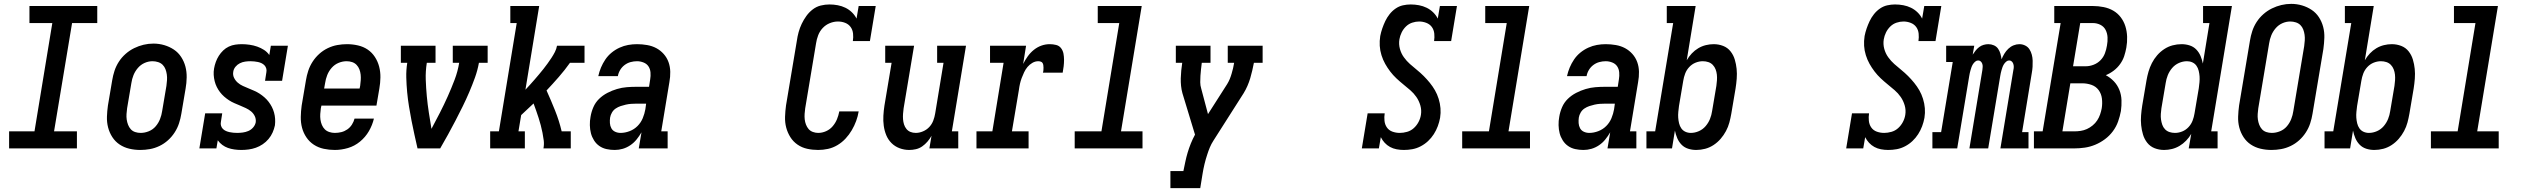

<svg xmlns="http://www.w3.org/2000/svg" viewBox="-20 -766 13040 991"><path d="M27 0V-88H158L250 -647H132V-735H482V-647H352L259 -88H377V0Z M704 8Q675 8 647.5 1.5Q620 -5 597.5 -20Q575 -35 560 -58Q545 -81 538 -108Q531 -135 532 -164Q533 -193 537 -221L559 -351Q563 -376 571 -400.5Q579 -425 593.5 -447.5Q608 -470 628.5 -488Q649 -506 672.5 -517.5Q696 -529 721 -535Q746 -541 772 -541Q801 -541 828 -533Q855 -525 877.5 -510Q900 -495 915 -472Q930 -449 937 -422.5Q944 -396 943.5 -366.5Q943 -337 938 -309L916 -179Q912 -154 904 -129.5Q896 -105 881.5 -82.5Q867 -60 847 -42Q827 -24 803 -12.5Q779 -1 754 3.5Q729 8 704 8ZM706 -80Q727 -80 748 -88.5Q769 -97 783.5 -114Q798 -131 806 -151.5Q814 -172 817 -193L839 -323Q841 -338 842 -352.5Q843 -367 841 -381.5Q839 -396 834 -409Q829 -422 819.5 -431.5Q810 -441 796 -445.5Q782 -450 767 -450Q746 -450 726 -441Q706 -432 691.5 -415Q677 -398 669 -378Q661 -358 658 -337L636 -207Q634 -192 633 -177.5Q632 -163 634 -149Q636 -135 641 -122Q646 -109 655 -99Q664 -89 677.5 -84.5Q691 -80 706 -80Z M1225 8Q1208 8 1190 5.5Q1172 3 1156.5 -2.5Q1141 -8 1127.5 -18Q1114 -28 1104 -42L1097 0H1009L1039 -181H1127L1120 -136Q1118 -126 1121 -116.5Q1124 -107 1130.5 -100.5Q1137 -94 1146 -90Q1155 -86 1164.5 -84Q1174 -82 1184 -81Q1194 -80 1204 -80Q1218 -80 1233 -82Q1248 -84 1262 -90Q1276 -96 1286.5 -108Q1297 -120 1300 -135Q1302 -152 1295 -166.5Q1288 -181 1276 -191Q1264 -201 1249 -208Q1234 -215 1219.5 -221Q1205 -227 1190 -233.5Q1175 -240 1162 -248.5Q1149 -257 1137 -267.5Q1125 -278 1115.5 -290.5Q1106 -303 1099 -317Q1092 -331 1088 -347Q1084 -363 1083 -379.5Q1082 -396 1085 -413Q1088 -430 1094 -446.5Q1100 -463 1109.5 -478Q1119 -493 1132 -505.5Q1145 -518 1161 -525.5Q1177 -533 1194 -535.5Q1211 -538 1228 -538Q1248 -538 1268.5 -535Q1289 -532 1307.5 -525.5Q1326 -519 1342.5 -508.5Q1359 -498 1370 -482L1378 -530H1466L1436 -349H1348L1355 -394Q1357 -404 1354 -413.5Q1351 -423 1344.5 -429.5Q1338 -436 1329.5 -440Q1321 -444 1311.5 -446Q1302 -448 1292 -449Q1282 -450 1272 -450Q1259 -450 1245 -448Q1231 -446 1218 -439.5Q1205 -433 1195.5 -421.5Q1186 -410 1184 -396Q1181 -379 1188 -364.5Q1195 -350 1207 -339.5Q1219 -329 1233.5 -322.5Q1248 -316 1262.5 -310Q1277 -304 1292 -297.5Q1307 -291 1320 -282.5Q1333 -274 1345 -263.5Q1357 -253 1366.5 -240.5Q1376 -228 1383 -214.5Q1390 -201 1394.5 -185Q1399 -169 1400 -152.5Q1401 -136 1399 -119Q1395 -100 1387 -82Q1379 -64 1366 -48.5Q1353 -33 1336 -21.5Q1319 -10 1300.5 -3.5Q1282 3 1263 5.5Q1244 8 1225 8Z M1708 8Q1679 8 1651 2Q1623 -4 1600 -19Q1577 -34 1561.5 -57Q1546 -80 1539 -106.5Q1532 -133 1532.5 -162.5Q1533 -192 1537 -221L1559 -351Q1563 -376 1571 -400.5Q1579 -425 1593.5 -447.5Q1608 -470 1628 -488Q1648 -506 1672 -517.5Q1696 -529 1721 -533.5Q1746 -538 1771 -538Q1800 -538 1828 -531.5Q1856 -525 1878 -510Q1900 -495 1915 -472Q1930 -449 1937 -422Q1944 -395 1943.5 -366Q1943 -337 1938 -309L1923 -221H1639L1636 -207Q1634 -192 1633 -177.5Q1632 -163 1634 -148.5Q1636 -134 1641.5 -121Q1647 -108 1656.5 -98.5Q1666 -89 1680 -84.5Q1694 -80 1708 -80Q1725 -80 1741.5 -84Q1758 -88 1772.5 -98Q1787 -108 1796.5 -123Q1806 -138 1810 -154H1910Q1902 -120 1884 -89Q1866 -58 1838 -35Q1810 -12 1776 -2Q1742 8 1708 8ZM1836 -309 1839 -323Q1841 -338 1842 -352.5Q1843 -367 1841.5 -381Q1840 -395 1835 -408Q1830 -421 1820.5 -431Q1811 -441 1797.5 -445.5Q1784 -450 1769 -450Q1748 -450 1727.5 -441.5Q1707 -433 1692 -416Q1677 -399 1669 -378.5Q1661 -358 1658 -337L1653 -309Z M2135 0Q2127 -36 2119 -71.5Q2111 -107 2104 -143.5Q2097 -180 2091 -216.5Q2085 -253 2081.5 -290.5Q2078 -328 2077 -366Q2076 -404 2082 -442H2049V-530H2228V-442H2183Q2176 -398 2177.5 -355Q2179 -312 2183 -269Q2187 -226 2193.5 -184.5Q2200 -143 2207 -101Q2229 -142 2250.5 -184Q2272 -226 2291 -268.5Q2310 -311 2326.5 -354.5Q2343 -398 2350 -442H2317V-530H2497V-442H2452Q2445 -403 2431.5 -365.5Q2418 -328 2402 -290.5Q2386 -253 2368 -216.5Q2350 -180 2331 -143.5Q2312 -107 2292.5 -71.5Q2273 -36 2252 0Z M2510 0V-88H2555L2647 -647H2614V-735H2763L2692 -303Q2704 -316 2716 -329Q2728 -342 2739.5 -355.5Q2751 -369 2762.5 -382.5Q2774 -396 2785 -410Q2796 -424 2806.5 -438.5Q2817 -453 2826.5 -467.5Q2836 -482 2844 -497.5Q2852 -513 2855 -530H2997V-442H2922Q2895 -404 2864 -368.5Q2833 -333 2801 -299Q2824 -248 2845 -195.5Q2866 -143 2879 -88H2926V0H2785Q2789 -21 2786.5 -41Q2784 -61 2780 -81Q2776 -101 2771 -120Q2766 -139 2760 -157.5Q2754 -176 2747.5 -194.5Q2741 -213 2734 -232Q2718 -217 2702 -202Q2686 -187 2670 -172L2656 -88H2689V0Z M3153 8Q3153 8 3153 8Q3153 8 3153 8Q3131 8 3110.5 3.5Q3090 -1 3073.5 -12.5Q3057 -24 3046 -41.5Q3035 -59 3030 -78.5Q3025 -98 3024.5 -120Q3024 -142 3028 -163Q3032 -188 3042.5 -212.5Q3053 -237 3072 -255.5Q3091 -274 3115 -286.5Q3139 -299 3164.5 -306.5Q3190 -314 3215 -316Q3240 -318 3265 -318H3330L3336 -357Q3339 -374 3337.5 -392Q3336 -410 3327 -423.5Q3318 -437 3301.5 -443.5Q3285 -450 3268 -450Q3251 -450 3234.5 -445.5Q3218 -441 3204 -430.5Q3190 -420 3181 -405Q3172 -390 3169 -373H3068Q3073 -396 3082 -417.5Q3091 -439 3104.5 -459Q3118 -479 3137 -494.5Q3156 -510 3178 -520Q3200 -530 3222.5 -534Q3245 -538 3268 -538Q3294 -538 3320 -533.5Q3346 -529 3367.5 -517.5Q3389 -506 3405.5 -487.5Q3422 -469 3430.5 -445.5Q3439 -422 3439.5 -395.5Q3440 -369 3435 -342L3393 -88H3426V0H3277L3291 -83Q3280 -64 3266 -46.5Q3252 -29 3233.5 -16.5Q3215 -4 3194.5 2Q3174 8 3153 8ZM3183 -80Q3206 -80 3229.5 -89Q3253 -98 3270.5 -115.5Q3288 -133 3297.5 -156Q3307 -179 3311 -202L3315 -231H3265Q3251 -231 3237.5 -230Q3224 -229 3210.5 -226Q3197 -223 3183.5 -218.5Q3170 -214 3158 -206Q3146 -198 3138.5 -185Q3131 -172 3129 -159Q3127 -145 3128 -130.5Q3129 -116 3135.5 -104Q3142 -92 3155 -86Q3168 -80 3183 -80Z M4203 8Q4174 8 4146.5 2Q4119 -4 4096.5 -19.5Q4074 -35 4059.5 -58Q4045 -81 4038 -107.5Q4031 -134 4032 -163.5Q4033 -193 4037 -222L4093 -556Q4096 -578 4102 -600Q4108 -622 4118 -643Q4128 -664 4142 -683.5Q4156 -703 4175 -717.5Q4194 -732 4216.5 -737.5Q4239 -743 4261 -743Q4283 -743 4304 -739Q4325 -735 4343.5 -726Q4362 -717 4377 -702.5Q4392 -688 4401 -670L4412 -735H4500L4470 -554H4382Q4385 -573 4383 -592.5Q4381 -612 4370.5 -626.5Q4360 -641 4342.5 -648Q4325 -655 4305 -655Q4284 -655 4263 -646.5Q4242 -638 4226.5 -621.5Q4211 -605 4203 -584Q4195 -563 4192 -542L4136 -207Q4134 -193 4133 -178.5Q4132 -164 4133.5 -150Q4135 -136 4140 -123Q4145 -110 4153.5 -100Q4162 -90 4175.5 -85Q4189 -80 4203 -80Q4224 -80 4244 -89Q4264 -98 4278 -114.5Q4292 -131 4300 -150.5Q4308 -170 4312 -191H4412Q4408 -166 4399 -141.5Q4390 -117 4376.5 -94Q4363 -71 4344.5 -51Q4326 -31 4302.5 -17Q4279 -3 4253.5 2.5Q4228 8 4203 8Z M4673 8Q4647 8 4623 -1Q4599 -10 4581.5 -27.5Q4564 -45 4554.5 -68Q4545 -91 4541.5 -116.5Q4538 -142 4539.5 -168.5Q4541 -195 4545 -221L4582 -442H4549V-530H4698L4644 -207Q4642 -193 4641 -178.5Q4640 -164 4641 -150.5Q4642 -137 4646 -124Q4650 -111 4658.5 -100.5Q4667 -90 4679.5 -85Q4692 -80 4707 -80Q4725 -80 4744 -88Q4763 -96 4776.5 -110.5Q4790 -125 4797 -143.5Q4804 -162 4807 -181L4850 -442H4817V-530H4966L4893 -88H4926V0H4777L4788 -65Q4779 -49 4767 -35Q4755 -21 4740 -10.5Q4725 0 4707.5 4Q4690 8 4673 8Z M5020 0V-88H5102L5160 -442H5090V-530H5276L5261 -436Q5271 -456 5284.5 -475Q5298 -494 5316 -508.5Q5334 -523 5355 -530.5Q5376 -538 5398 -538Q5415 -538 5431 -534Q5447 -530 5456.5 -517.5Q5466 -505 5469 -489.5Q5472 -474 5472 -457Q5472 -440 5470 -423.5Q5468 -407 5465 -391H5363Q5365 -397 5365.5 -403.5Q5366 -410 5366 -417Q5366 -424 5365 -430Q5364 -436 5361 -441Q5358 -446 5351.5 -448Q5345 -450 5339 -450Q5323 -450 5308.5 -441.5Q5294 -433 5283.5 -420.5Q5273 -408 5266 -393Q5259 -378 5253.5 -363.5Q5248 -349 5244.5 -333.5Q5241 -318 5239 -302L5203 -88H5289V0Z M5527 0V-88H5665L5757 -647H5646V-735H5873L5766 -88H5877V0Z M6021 205V117H6088Q6093 93 6098 69Q6103 45 6110 21.5Q6117 -2 6126.5 -25.5Q6136 -49 6148 -71L6083 -285Q6078 -303 6076 -322.5Q6074 -342 6074.5 -362Q6075 -382 6077 -402Q6079 -422 6082 -442H6049V-530H6228V-442H6183Q6181 -425 6179 -408.5Q6177 -392 6176 -375Q6175 -358 6175 -341.5Q6175 -325 6180 -309L6215 -177L6314 -332Q6322 -345 6327.5 -358.5Q6333 -372 6337 -386Q6341 -400 6344.5 -414Q6348 -428 6350 -442H6317V-530H6497V-442H6452Q6448 -422 6443.5 -402Q6439 -382 6433 -362Q6427 -342 6418.5 -322.5Q6410 -303 6399 -285L6243 -40Q6232 -23 6224.5 -5Q6217 13 6211 32Q6203 56 6197 81Q6191 106 6187 131L6175 205Z M7226 8Q7207 8 7188.5 4.5Q7170 1 7154.5 -7.5Q7139 -16 7127 -29Q7115 -42 7107 -58L7097 0H7009L7039 -181H7127Q7124 -162 7126 -142.5Q7128 -123 7138.5 -108Q7149 -93 7167 -86.5Q7185 -80 7205 -80Q7223 -80 7242.5 -85.5Q7262 -91 7277 -104.5Q7292 -118 7301.5 -136Q7311 -154 7314 -173Q7318 -198 7311 -222Q7304 -246 7290.5 -265.5Q7277 -285 7259 -300.5Q7241 -316 7222.5 -331Q7204 -346 7187 -362Q7170 -378 7155.5 -397Q7141 -416 7129.5 -436.5Q7118 -457 7110.5 -481Q7103 -505 7101.5 -529.5Q7100 -554 7104 -580Q7108 -600 7114.5 -619Q7121 -638 7130 -657Q7139 -676 7152.5 -693Q7166 -710 7183.5 -722Q7201 -734 7221 -738.5Q7241 -743 7261 -743Q7283 -743 7304 -739Q7325 -735 7343.5 -726Q7362 -717 7377 -702.5Q7392 -688 7401 -670L7412 -735H7500L7470 -554H7382Q7385 -573 7383 -592.5Q7381 -612 7370.5 -626.5Q7360 -641 7342 -648Q7324 -655 7305 -655Q7287 -655 7269 -649Q7251 -643 7237 -629.5Q7223 -616 7214.5 -598.5Q7206 -581 7203 -563Q7199 -538 7205.5 -514Q7212 -490 7226 -470.5Q7240 -451 7257.5 -435.5Q7275 -420 7293.5 -405Q7312 -390 7328.5 -373.5Q7345 -357 7360 -338.5Q7375 -320 7386.5 -300Q7398 -280 7405.5 -256Q7413 -232 7415 -207.5Q7417 -183 7413 -158Q7409 -136 7401 -114.5Q7393 -93 7380.5 -73.5Q7368 -54 7351 -38Q7334 -22 7313 -11Q7292 0 7270 4Q7248 8 7226 8Q7226 8 7226 8Q7226 8 7226 8Z M7527 0V-88H7665L7757 -647H7646V-735H7873L7766 -88H7877V0Z M8153 8Q8153 8 8153 8Q8153 8 8153 8Q8131 8 8110.5 3.5Q8090 -1 8073.5 -12.5Q8057 -24 8046 -41.5Q8035 -59 8030 -78.5Q8025 -98 8024.5 -120Q8024 -142 8028 -163Q8032 -188 8042.5 -212.5Q8053 -237 8072 -255.5Q8091 -274 8115 -286.5Q8139 -299 8164.5 -306.5Q8190 -314 8215 -316Q8240 -318 8265 -318H8330L8336 -357Q8339 -374 8337.5 -392Q8336 -410 8327 -423.5Q8318 -437 8301.5 -443.5Q8285 -450 8268 -450Q8251 -450 8234.5 -445.5Q8218 -441 8204 -430.5Q8190 -420 8181 -405Q8172 -390 8169 -373H8068Q8073 -396 8082 -417.5Q8091 -439 8104.5 -459Q8118 -479 8137 -494.5Q8156 -510 8178 -520Q8200 -530 8222.5 -534Q8245 -538 8268 -538Q8294 -538 8320 -533.5Q8346 -529 8367.5 -517.5Q8389 -506 8405.5 -487.5Q8422 -469 8430.5 -445.5Q8439 -422 8439.5 -395.5Q8440 -369 8435 -342L8393 -88H8426V0H8277L8291 -83Q8280 -64 8266 -46.5Q8252 -29 8233.5 -16.5Q8215 -4 8194.5 2Q8174 8 8153 8ZM8183 -80Q8206 -80 8229.5 -89Q8253 -98 8270.5 -115.5Q8288 -133 8297.5 -156Q8307 -179 8311 -202L8315 -231H8265Q8251 -231 8237.5 -230Q8224 -229 8210.5 -226Q8197 -223 8183.5 -218.5Q8170 -214 8158 -206Q8146 -198 8138.5 -185Q8131 -172 8129 -159Q8127 -145 8128 -130.5Q8129 -116 8135.5 -104Q8142 -92 8155 -86Q8168 -80 8183 -80Z M8735 8Q8713 8 8693 1.5Q8673 -5 8659 -19.5Q8645 -34 8637 -53Q8629 -72 8625 -92L8610 0H8478V-88H8523L8616 -647H8583V-735H8732L8686 -455Q8697 -474 8712 -490Q8727 -506 8745.5 -517Q8764 -528 8784.5 -533Q8805 -538 8825 -538Q8851 -538 8874 -529Q8897 -520 8912 -501Q8927 -482 8934 -458.5Q8941 -435 8943.5 -410.5Q8946 -386 8944 -360Q8942 -334 8938 -309L8916 -179Q8912 -156 8906 -133.5Q8900 -111 8888.5 -89.5Q8877 -68 8861 -49.5Q8845 -31 8824.5 -17.5Q8804 -4 8781 2Q8758 8 8735 8ZM8707 -80Q8728 -80 8748.5 -89Q8769 -98 8783.5 -115Q8798 -132 8806 -152Q8814 -172 8817 -193L8839 -323Q8841 -337 8842 -352Q8843 -367 8841.5 -381Q8840 -395 8835 -408Q8830 -421 8820.5 -431Q8811 -441 8797.5 -445.5Q8784 -450 8769 -450Q8750 -450 8731.5 -442.5Q8713 -435 8699 -420Q8685 -405 8678 -386.5Q8671 -368 8668 -349L8646 -219Q8644 -204 8642.5 -188.5Q8641 -173 8642 -158.5Q8643 -144 8646.5 -129.5Q8650 -115 8658 -103.5Q8666 -92 8679 -86Q8692 -80 8707 -80Z M9726 8Q9707 8 9688.5 4.5Q9670 1 9654.5 -7.5Q9639 -16 9627 -29Q9615 -42 9607 -58L9597 0H9509L9539 -181H9627Q9624 -162 9626 -142.5Q9628 -123 9638.5 -108Q9649 -93 9667 -86.5Q9685 -80 9705 -80Q9723 -80 9742.5 -85.5Q9762 -91 9777 -104.5Q9792 -118 9801.5 -136Q9811 -154 9814 -173Q9818 -198 9811 -222Q9804 -246 9790.5 -265.5Q9777 -285 9759 -300.5Q9741 -316 9722.5 -331Q9704 -346 9687 -362Q9670 -378 9655.5 -397Q9641 -416 9629.5 -436.5Q9618 -457 9610.5 -481Q9603 -505 9601.5 -529.5Q9600 -554 9604 -580Q9608 -600 9614.5 -619Q9621 -638 9630 -657Q9639 -676 9652.5 -693Q9666 -710 9683.5 -722Q9701 -734 9721 -738.5Q9741 -743 9761 -743Q9783 -743 9804 -739Q9825 -735 9843.5 -726Q9862 -717 9877 -702.5Q9892 -688 9901 -670L9912 -735H10000L9970 -554H9882Q9885 -573 9883 -592.5Q9881 -612 9870.5 -626.5Q9860 -641 9842 -648Q9824 -655 9805 -655Q9787 -655 9769 -649Q9751 -643 9737 -629.5Q9723 -616 9714.5 -598.5Q9706 -581 9703 -563Q9699 -538 9705.5 -514Q9712 -490 9726 -470.5Q9740 -451 9757.5 -435.5Q9775 -420 9793.5 -405Q9812 -390 9828.5 -373.5Q9845 -357 9860 -338.5Q9875 -320 9886.5 -300Q9898 -280 9905.5 -256Q9913 -232 9915 -207.5Q9917 -183 9913 -158Q9909 -136 9901 -114.5Q9893 -93 9880.5 -73.5Q9868 -54 9851 -38Q9834 -22 9813 -11Q9792 0 9770 4Q9748 8 9726 8Q9726 8 9726 8Q9726 8 9726 8Z M9954 0V-84H9999L10059 -446H10025V-530H10170L10162 -484Q10169 -495 10177 -505Q10185 -515 10195.5 -523Q10206 -531 10218.5 -534.5Q10231 -538 10243 -538Q10258 -538 10271.5 -532Q10285 -526 10293 -514.5Q10301 -503 10305 -489Q10309 -475 10311 -460Q10317 -475 10325.5 -489Q10334 -503 10346 -514.5Q10358 -526 10373 -532Q10388 -538 10403 -538Q10419 -538 10433 -531Q10447 -524 10455 -511.5Q10463 -499 10467 -484Q10471 -469 10471.5 -453Q10472 -437 10471 -421Q10470 -405 10467 -389L10417 -84H10450V0H10305L10372 -405Q10374 -413 10374 -421Q10374 -429 10371.5 -436.5Q10369 -444 10363.5 -449Q10358 -454 10350 -454Q10342 -454 10335 -448Q10328 -442 10323.5 -435Q10319 -428 10316 -420Q10313 -412 10311 -404.5Q10309 -397 10307 -389Q10305 -381 10304 -373L10242 0H10145L10212 -405Q10213 -413 10213.5 -421Q10214 -429 10211.5 -436.5Q10209 -444 10203.5 -449Q10198 -454 10190 -454Q10182 -454 10175 -448Q10168 -442 10163.5 -435Q10159 -428 10156 -420Q10153 -412 10151 -404.5Q10149 -397 10147 -389Q10145 -381 10144 -373L10082 0Z M10478 0V-88H10523L10616 -647H10583V-735H10782Q10810 -735 10837.5 -729.5Q10865 -724 10887.5 -711Q10910 -698 10926 -677Q10942 -656 10950 -630.5Q10958 -605 10959 -576.5Q10960 -548 10955 -520Q10951 -498 10944 -476.5Q10937 -455 10923 -435.5Q10909 -416 10890 -401.5Q10871 -387 10849 -378Q10873 -365 10891 -346Q10909 -327 10919 -302Q10929 -277 10930 -249Q10931 -221 10927 -193Q10922 -166 10912.5 -139Q10903 -112 10885.5 -88.5Q10868 -65 10844.5 -47.5Q10821 -30 10794.5 -19Q10768 -8 10740.5 -4Q10713 0 10686 0ZM10680 -424H10746Q10766 -424 10786.5 -432Q10807 -440 10822 -455.5Q10837 -471 10844.5 -491Q10852 -511 10855 -531Q10859 -552 10858 -573Q10857 -594 10848 -611.5Q10839 -629 10821 -638Q10803 -647 10782 -647H10717ZM10686 -88Q10703 -88 10719.5 -90.5Q10736 -93 10751.5 -100Q10767 -107 10781 -118.5Q10795 -130 10804.5 -144.5Q10814 -159 10819.5 -175Q10825 -191 10828 -207Q10832 -232 10829 -257Q10826 -282 10812 -301Q10798 -320 10775 -328Q10752 -336 10727 -336H10666L10625 -88Z M11150 8Q11124 8 11101 -1Q11078 -10 11063 -29Q11048 -48 11041 -71.5Q11034 -95 11031.5 -119.5Q11029 -144 11031 -170Q11033 -196 11037 -221L11059 -351Q11063 -374 11069.5 -396.5Q11076 -419 11087 -440.5Q11098 -462 11114 -480.5Q11130 -499 11150.5 -512.5Q11171 -526 11194 -532Q11217 -538 11240 -538Q11262 -538 11282 -531.5Q11302 -525 11316 -510.5Q11330 -496 11338 -477Q11346 -458 11350 -438L11384 -647H11351V-735H11500L11393 -88H11426V0H11277L11290 -75Q11279 -56 11263.5 -40Q11248 -24 11229.5 -13Q11211 -2 11190.5 3Q11170 8 11150 8ZM11206 -80Q11225 -80 11243.5 -87.5Q11262 -95 11276 -110Q11290 -125 11297 -143.5Q11304 -162 11307 -181L11329 -311Q11331 -326 11332.5 -341.5Q11334 -357 11333 -371.5Q11332 -386 11328.5 -400.5Q11325 -415 11317 -426.5Q11309 -438 11296 -444Q11283 -450 11268 -450Q11247 -450 11226.5 -441Q11206 -432 11191.5 -415Q11177 -398 11169 -378Q11161 -358 11158 -337L11136 -207Q11134 -193 11133 -178Q11132 -163 11134 -149Q11136 -135 11140.5 -122Q11145 -109 11154.5 -99Q11164 -89 11177.5 -84.5Q11191 -80 11206 -80Z M11704 8Q11675 8 11647.5 1.5Q11620 -5 11597.5 -20Q11575 -35 11560 -58Q11545 -81 11538 -108Q11531 -135 11532 -164Q11533 -193 11537 -222L11593 -556Q11597 -581 11605 -605.5Q11613 -630 11627.5 -652.5Q11642 -675 11662.5 -693Q11683 -711 11706.5 -722.5Q11730 -734 11755 -740Q11780 -746 11806 -746Q11835 -746 11862 -738Q11889 -730 11911.5 -715Q11934 -700 11949 -677Q11964 -654 11971 -627Q11978 -600 11977 -571Q11976 -542 11972 -513L11916 -179Q11912 -154 11904 -129.5Q11896 -105 11881.5 -82.5Q11867 -60 11847 -42Q11827 -24 11803 -12.5Q11779 -1 11754 3.5Q11729 8 11704 8ZM11706 -80Q11727 -80 11748 -88.5Q11769 -97 11783.5 -114Q11798 -131 11806 -151.5Q11814 -172 11817 -193L11873 -528Q11875 -543 11876 -557.5Q11877 -572 11875 -586.5Q11873 -601 11868 -614Q11863 -627 11853.5 -636.5Q11844 -646 11830 -650.5Q11816 -655 11801 -655Q11780 -655 11760 -646Q11740 -637 11725.5 -620Q11711 -603 11703 -583Q11695 -563 11692 -542L11636 -207Q11634 -193 11633 -178Q11632 -163 11634 -149Q11636 -135 11641 -122Q11646 -109 11655 -99Q11664 -89 11677.5 -84.5Q11691 -80 11706 -80Z M12235 8Q12213 8 12193 1.5Q12173 -5 12159 -19.5Q12145 -34 12137 -53Q12129 -72 12125 -92L12110 0H11978V-88H12023L12116 -647H12083V-735H12232L12186 -455Q12197 -474 12212 -490Q12227 -506 12245.5 -517Q12264 -528 12284.5 -533Q12305 -538 12325 -538Q12351 -538 12374 -529Q12397 -520 12412 -501Q12427 -482 12434 -458.5Q12441 -435 12443.5 -410.5Q12446 -386 12444 -360Q12442 -334 12438 -309L12416 -179Q12412 -156 12406 -133.5Q12400 -111 12388.5 -89.5Q12377 -68 12361 -49.5Q12345 -31 12324.5 -17.5Q12304 -4 12281 2Q12258 8 12235 8ZM12207 -80Q12228 -80 12248.5 -89Q12269 -98 12283.5 -115Q12298 -132 12306 -152Q12314 -172 12317 -193L12339 -323Q12341 -337 12342 -352Q12343 -367 12341.5 -381Q12340 -395 12335 -408Q12330 -421 12320.5 -431Q12311 -441 12297.5 -445.5Q12284 -450 12269 -450Q12250 -450 12231.5 -442.5Q12213 -435 12199 -420Q12185 -405 12178 -386.5Q12171 -368 12168 -349L12146 -219Q12144 -204 12142.5 -188.5Q12141 -173 12142 -158.5Q12143 -144 12146.5 -129.5Q12150 -115 12158 -103.5Q12166 -92 12179 -86Q12192 -80 12207 -80Z M12527 0V-88H12665L12757 -647H12646V-735H12873L12766 -88H12877V0Z"/></svg>

Font: Iosevka Curly Slab SmBdObl
Style: Regular
Weight: 600
Italic angle: -9°
Monospace: yes
Designer: Belleve Invis
Foundry: Belleve Invis
Version: Version 11.0.0; ttfautohint (v1.8.3)